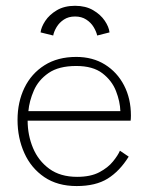

<svg xmlns="http://www.w3.org/2000/svg" viewBox="-20 -614 500 646"><path d="M73 -208Q73 -159.5 91 -116.2Q109 -73 146 -46Q183 -19 239.5 -19Q285 -19 314.2 -34.5Q343.5 -50 360.2 -70.8Q377 -91.5 383.5 -107L413 -87Q382.5 -38 342.2 -13Q302 12 238 12Q173.5 12 129 -18.2Q84.5 -48.5 61.8 -99.2Q39 -150 39 -210.5Q39 -270.5 62.2 -318.5Q85.5 -366.5 129.8 -394.5Q174 -422.5 236.5 -422.5Q292 -422.5 333.2 -396.8Q374.5 -371 397.5 -326.5Q420.5 -282 420.5 -225Q420.5 -220.5 420.2 -215.5Q420 -210.5 419.5 -208ZM385 -240Q384 -272.5 370.2 -307.8Q356.5 -343 324.5 -367.5Q292.5 -392 236.5 -392Q177.5 -392 143.2 -368.2Q109 -344.5 93.8 -309.2Q78.5 -274 75.5 -240ZM116.5 -505Q118.5 -522.5 132.2 -543.5Q146 -564.5 171.2 -579.5Q196.5 -594.5 232.5 -594.5Q268 -594.5 293.2 -579.8Q318.5 -565 332.5 -544.2Q346.5 -523.5 348.5 -505L307 -494.5Q304 -508 295 -523Q286 -538 270.2 -548.2Q254.5 -558.5 232.5 -558.5Q210.5 -558.5 195 -548.2Q179.5 -538 170.5 -523Q161.5 -508 159 -494.5Z"/></svg>

Font: League Spartan Extralight
Style: Regular
Weight: 200
Foundry: The League of Moveable Type
Version: Version 2.300; ttfautohint (v1.8.3)